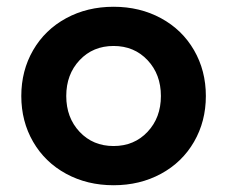

<svg xmlns="http://www.w3.org/2000/svg" viewBox="-20 -536 672 568"><path d="M43 -252Q43 -327 78 -387.5Q113 -448 175.5 -482Q238 -516 316 -516Q394 -516 456.5 -482Q519 -448 554 -387.5Q589 -327 589 -252Q589 -177 554 -116.5Q519 -56 456.5 -22Q394 12 316 12Q238 12 175.5 -22Q113 -56 78 -116.5Q43 -177 43 -252ZM456 -252Q456 -316 416.5 -358Q377 -400 316 -400Q255 -400 215.5 -358Q176 -316 176 -252Q176 -188 215.5 -146Q255 -104 316 -104Q377 -104 416.5 -146Q456 -188 456 -252Z"/></svg>

Font: LINE Seed Sans TH
Style: Bold
Weight: 700
Designer: Dalton Maag Ltd | Thai characters by Cadson Demak Co.,Ltd.
Foundry: Dalton Maag Ltd
Version: Version 1.002